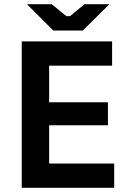

<svg xmlns="http://www.w3.org/2000/svg" viewBox="-20 -898 620 918"><path d="M235 -752H376L503 -878H384L315 -821H297L227 -878H109ZM84 0H526V-116H215V-299H496V-409H215V-584H516V-700H84Z"/></svg>

Font: Fixel Display SemiBold
Style: Regular
Weight: 600
Designer: AlfaBravo + MacPaw
Foundry: Kyrylo Tkachov, Marchela Mozhyna, Serhii Makarenko, Maria Weinstein, Zakhar Kryvoshyya
Version: Version 1.211